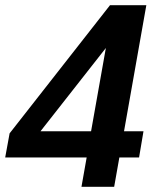

<svg xmlns="http://www.w3.org/2000/svg" viewBox="-22 -720 602 740"><path d="M312 -113H-2L15 -206L402 -700H542L456 -214H531L514 -113H438L418 0H292ZM329 -214 386 -535 134 -214Z"/></svg>

Font: Sarabun SemiBold
Style: Italic
Weight: 600
Italic angle: -10°
Designer: Suppakit Chalermlarp | Katatrad Co.,Ltd.
Foundry: Cadson Demak Co.,Ltd.
Version: Version 1.000; ttfautohint (v1.6)